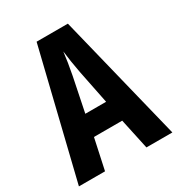

<svg xmlns="http://www.w3.org/2000/svg" viewBox="-171 -825 867 936"><g transform="rotate(-30 263.0 -357.0)"><path d="M380 0H526L350 -714H174L0 0H147L184 -172H343ZM283 -480 321 -291H204L243 -482C252 -528 259 -573 263 -608C267 -572 274 -527 283 -480Z"/></g></svg>

Font: Noto Sans Georgian ExtraCondensed Bold
Style: Regular
Weight: 700
Width: 2
Designer: Monotype Design Team, Akaki Razmadze
Foundry: Google LLC
Version: Version 2.005